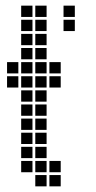

<svg xmlns="http://www.w3.org/2000/svg" viewBox="-20 -665 340 680"><path d="M55 -645V-605H95V-645ZM55 -595V-555H95V-595ZM55 -545V-505H95V-545ZM55 -495V-455H95V-495ZM55 -445V-405H95V-445ZM55 -395V-355H95V-395ZM55 -345V-305H95V-345ZM55 -295V-255H95V-295ZM55 -245V-205H95V-245ZM55 -195V-155H95V-195ZM55 -145V-105H95V-145ZM55 -95V-55H95V-95ZM105 -45V-5H145V-45ZM105 -95V-55H145V-95ZM105 -145V-105H145V-145ZM105 -195V-155H145V-195ZM105 -245V-205H145V-245ZM105 -295V-255H145V-295ZM105 -345V-305H145V-345ZM105 -395V-355H145V-395ZM105 -445V-405H145V-445ZM105 -495V-455H145V-495ZM105 -545V-505H145V-545ZM105 -595V-555H145V-595ZM105 -645V-605H145V-645ZM5 -445V-405H45V-445ZM155 -445V-405H195V-445ZM155 -95V-55H195V-95ZM155 -45V-5H195V-45ZM5 -395V-355H45V-395ZM155 -395V-355H195V-395ZM205 -645V-605H245V-645ZM205 -595V-555H245V-595Z"/></svg>

Font: Nose Transport 13 Square
Style: Regular
Weight: 400
Designer: Nico Rohrbach
Foundry: Nose
Version: Version 1.400;Glyphs 3.2.3 (3260)